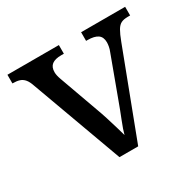

<svg xmlns="http://www.w3.org/2000/svg" viewBox="-123 -672 824 808"><g transform="rotate(-30 289.5 -268.0)"><path d="M78 -441Q71 -462 61.5 -473.5Q52 -485 38.5 -489.5Q25 -494 4 -494V-536H254V-494H241Q211 -494 196 -482.5Q181 -471 181 -446Q181 -438 183 -429Q185 -420 189 -409L257 -220Q266 -196 275 -167.5Q284 -139 291.5 -113.5Q299 -88 304 -70Q309 -91 325 -131Q341 -171 354 -207L426 -402Q431 -414 433 -425.5Q435 -437 435 -445Q435 -471 418.5 -482.5Q402 -494 369 -494H362V-536H576V-494H564Q545 -494 532.5 -488Q520 -482 510 -465Q500 -448 488 -416L330 0H239Z"/></g></svg>

Font: Noto Rashi Hebrew
Style: Regular
Weight: 400
Version: Version 1.006